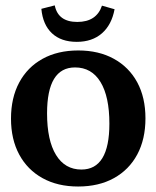

<svg xmlns="http://www.w3.org/2000/svg" viewBox="-20 -678 576 707"><path d="M267.6 8.8Q192.4 8.8 136.7 -22Q81.1 -52.7 50.8 -108.9Q20.5 -165 20.5 -241.2Q20.5 -317.9 50.8 -374.3Q81.1 -430.7 136.7 -461.4Q192.4 -492.2 268.1 -492.2Q343.8 -492.2 399.4 -461.4Q455.1 -430.7 485.4 -374.8Q515.6 -318.8 515.6 -242.2Q515.6 -165.5 485.4 -109.1Q455.1 -52.7 399.4 -22Q343.8 8.8 267.6 8.8ZM279.8 -53.7Q382.8 -53.7 382.8 -222.7Q382.8 -322.3 350.1 -376Q317.4 -429.7 256.3 -429.7Q153.3 -429.7 153.3 -260.7Q153.3 -161.1 186.3 -107.4Q219.2 -53.7 279.8 -53.7ZM262.7 -523.9Q205.1 -523.9 171.4 -555.4Q137.7 -586.9 132.3 -645.5L181.6 -658.2Q193.8 -597.2 264.6 -597.2Q335.4 -597.2 355.5 -657.2L401.9 -644Q391.1 -586.4 355.2 -555.2Q319.3 -523.9 262.7 -523.9Z"/></svg>

Font: Markazi Text
Style: Bold
Weight: 700
Designer: Borna Izadpanah (Arabic designer), Fiona Ross (Arabic design director) and Florian Runge (Latin designer)
Foundry: Borna Izadpanah and Florian Runge
Version: Version 1.001; ttfautohint (v1.8.3)